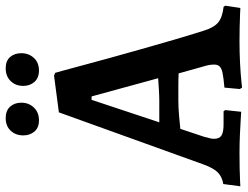

<svg xmlns="http://www.w3.org/2000/svg" viewBox="-130 -744 871 675"><g transform="rotate(-90 305.5 -406.5)"><path d="M335 9 330 1 335 -53Q369 -56 386 -59.5Q403 -63 409.5 -70Q416 -77 416 -89Q416 -97 414.5 -106.5Q413 -116 409 -128L385 -214Q366 -215 337 -215Q308 -215 290 -215Q265 -215 236.5 -212.5Q208 -210 190 -208L162 -124Q155 -100 155 -90Q155 -71 166.5 -63.5Q178 -56 206 -56H252L256 -50L250 6Q250 6 227 4.5Q204 3 171 1.5Q138 0 106 0Q80 0 52.5 0.5Q25 1 6.5 2Q-12 3 -12 3L-4 -57Q21 -61 36.5 -76Q52 -91 65 -127L248 -635L377 -652L387 -648Q387 -648 394 -623Q401 -598 412.5 -554.5Q424 -511 439 -457Q454 -403 470.5 -344.5Q487 -286 503.5 -229.5Q520 -173 535 -126Q546 -90 564 -75Q582 -60 619 -56L623 -50L615 3Q615 3 594 2Q573 1 545.5 0.5Q518 0 498 0Q457 0 419.5 2Q382 4 358.5 6.5Q335 9 335 9ZM213 -282H289Q306 -282 329.5 -283.5Q353 -285 368 -286L304 -520H292ZM395 -705Q369 -705 355 -721Q341 -737 341 -760Q341 -787 358 -804.5Q375 -822 403 -822Q429 -822 442.5 -806.5Q456 -791 456 -767Q456 -741 439.5 -723Q423 -705 395 -705ZM220 -705Q194 -705 180.5 -721Q167 -737 167 -760Q167 -787 183.5 -804.5Q200 -822 228 -822Q254 -822 268 -806.5Q282 -791 282 -767Q282 -741 265 -723Q248 -705 220 -705Z"/></g></svg>

Font: Alegreya SemiBold
Style: Regular
Weight: 600
Designer: Juan Pablo del Peral
Foundry: Huerta Tipografica
Version: Version 2.009